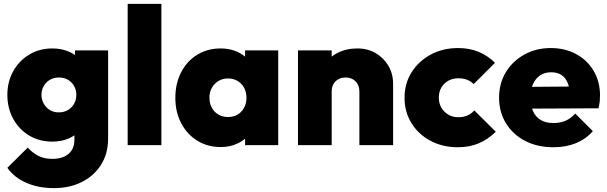

<svg xmlns="http://www.w3.org/2000/svg" viewBox="-20 -749 3132 991"><path d="M259 222Q178 222 115.5 194.5Q53 167 18 117L123 13Q148 40 178 55.5Q208 71 251 71Q303 71 333.5 45.5Q364 20 364 -28V-155L392 -261L367 -366V-489H538V-34Q538 44 501.5 101.5Q465 159 402 190.5Q339 222 259 222ZM251 -18Q183 -18 130.5 -49.5Q78 -81 48 -136Q18 -191 18 -259Q18 -327 48 -381Q78 -435 130.5 -467Q183 -499 251 -499Q297 -499 335.5 -482.5Q374 -466 398 -436.5Q422 -407 428 -368V-149Q422 -110 397.5 -80.5Q373 -51 335 -34.5Q297 -18 251 -18ZM283 -169Q311 -169 331.5 -181.5Q352 -194 363 -214.5Q374 -235 374 -259Q374 -284 363 -304Q352 -324 332 -336.5Q312 -349 284 -349Q257 -349 236.5 -336.5Q216 -324 205 -303.5Q194 -283 194 -259Q194 -236 205 -215.5Q216 -195 236 -182Q256 -169 283 -169Z M639 0V-729H813V0Z M1119 10Q1051 10 998 -23Q945 -56 915 -113.5Q885 -171 885 -244Q885 -318 915 -376Q945 -434 998 -466.5Q1051 -499 1119 -499Q1165 -499 1203 -482.5Q1241 -466 1265.5 -436Q1290 -406 1295 -368V-122Q1290 -83 1265.5 -53.5Q1241 -24 1203 -7Q1165 10 1119 10ZM1156 -145Q1199 -145 1225.5 -173Q1252 -201 1252 -245Q1252 -274 1240 -296Q1228 -318 1206.5 -331Q1185 -344 1157 -344Q1129 -344 1107.5 -331Q1086 -318 1073.5 -295.5Q1061 -273 1061 -245Q1061 -216 1073 -193.5Q1085 -171 1107 -158Q1129 -145 1156 -145ZM1245 0V-131L1270 -251L1245 -369V-489H1416V0Z M1835 0V-276Q1835 -310 1815 -329.5Q1795 -349 1764 -349Q1743 -349 1726.5 -340Q1710 -331 1701 -315Q1692 -299 1692 -276L1624 -308Q1624 -367 1650 -409.5Q1676 -452 1721.5 -475.5Q1767 -499 1825 -499Q1878 -499 1919.5 -474.5Q1961 -450 1985 -409Q2009 -368 2009 -316V0ZM1518 0V-489H1692V0Z M2343 11Q2265 11 2202.5 -22Q2140 -55 2104 -113Q2068 -171 2068 -244Q2068 -318 2104.5 -376Q2141 -434 2203.5 -467.5Q2266 -501 2345 -501Q2402 -501 2449 -482Q2496 -463 2535 -425L2425 -315Q2410 -330 2390.5 -337.5Q2371 -345 2345 -345Q2317 -345 2294.5 -332.5Q2272 -320 2258.5 -298Q2245 -276 2245 -245Q2245 -215 2258.5 -192.5Q2272 -170 2294.5 -157Q2317 -144 2345 -144Q2373 -144 2393 -153Q2413 -162 2428 -179L2539 -69Q2498 -29 2450.5 -9Q2403 11 2343 11Z M2836 11Q2754 11 2691 -21.5Q2628 -54 2592 -112Q2556 -170 2556 -245Q2556 -319 2591 -376.5Q2626 -434 2686.5 -467.5Q2747 -501 2823 -501Q2897 -501 2954.5 -469.5Q3012 -438 3044.5 -382.5Q3077 -327 3077 -256Q3077 -241 3075.5 -225.5Q3074 -210 3069 -190L2638 -188V-300L3000 -303L2922 -254Q2921 -295 2910 -321.5Q2899 -348 2878 -362Q2857 -376 2825 -376Q2792 -376 2768 -360Q2744 -344 2731 -315Q2718 -286 2718 -245Q2718 -203 2732 -173.5Q2746 -144 2772 -129Q2798 -114 2836 -114Q2872 -114 2899.5 -126Q2927 -138 2949 -163L3040 -72Q3004 -31 2952.5 -10Q2901 11 2836 11Z"/></svg>

Font: Outfit ExtraBold
Style: Regular
Weight: 800
Designer: Rodrigo Fuenzalida
Foundry: fragTYPE
Version: Version 1.100;gftools[0.9.27]